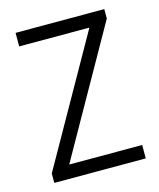

<svg xmlns="http://www.w3.org/2000/svg" viewBox="-88 -606 556 671"><g transform="rotate(-15 190.0 -271.0)"><path d="M26 0V-34L285 -492.5H31V-541.5H352V-507.5L93 -48.5H357V0Z"/></g></svg>

Font: Encode Sans Cnd Lt
Style: Regular
Weight: 300
Width: 3
Designer: Multiple Designers
Foundry: Impallari Type
Version: Version 3.002; ttfautohint (v1.8.3) -l 8 -r 50 -G 200 -x 14 